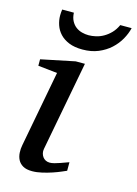

<svg xmlns="http://www.w3.org/2000/svg" viewBox="-110 -756 592 828"><g transform="rotate(15 186.5 -341.5)"><path d="M263.2 -28.8Q257.3 -26.4 241.7 -19.5Q226.1 -12.7 205.1 -5.6Q184.1 1.5 160.9 6.8Q137.7 12.2 117.2 12.2Q91.3 12.2 76.2 3.4Q61 -5.4 53.7 -19.5Q46.4 -33.7 45.4 -51.3Q44.4 -68.8 47.9 -85.9L111.8 -424.8L25.9 -434.1V-462.9L176.8 -494.1H217.8L142.1 -94.2Q140.1 -84 142.3 -74.7Q144.5 -65.4 149.7 -58.3Q154.8 -51.3 162.8 -47.1Q170.9 -43 181.2 -43Q189.9 -43 201.9 -46.1Q213.9 -49.3 225.8 -53.5Q237.8 -57.6 248 -61.5Q258.3 -65.4 263.2 -66.9ZM372.6 -694.8Q366.7 -669.4 352.3 -643.8Q337.9 -618.2 315.2 -597.4Q292.5 -576.7 261.5 -563.7Q230.5 -550.8 190.9 -550.8Q155.3 -550.8 130.4 -561Q105.5 -571.3 90.1 -587.9Q74.7 -604.5 67.6 -625.5Q60.5 -646.5 60.5 -668Q60.5 -673.8 61 -680.7Q61.5 -687.5 62.5 -694.8H114.7Q115.7 -672.9 123.8 -658Q131.8 -643.1 144 -634Q156.2 -625 171.1 -621.1Q186 -617.2 200.7 -617.2Q215.8 -617.2 233.2 -621.1Q250.5 -625 266.8 -634.3Q283.2 -643.6 297.6 -658.4Q312 -673.3 321.8 -694.8Z"/></g></svg>

Font: Charis SIL Viet
Style: Italic
Weight: 400
Italic angle: -11°
Foundry: SIL International
Version: Version 5.000